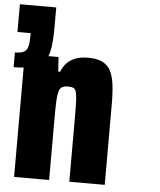

<svg xmlns="http://www.w3.org/2000/svg" viewBox="-60 -888 845 1015"><g transform="rotate(5 362.5 -380.0)"><path d="M53 76V-576H232L237 -499H247Q259 -529 277.5 -547.5Q296 -566 324 -576Q352 -586 388 -586Q434 -586 462.5 -572.5Q491 -559 506.5 -531.5Q522 -504 528 -459.5Q534 -415 534 -352V76H346V-278Q346 -328 344.5 -357Q343 -386 338.5 -401Q334 -416 324 -420.5Q314 -425 296 -425Q275 -425 263.5 -418Q252 -411 247 -393Q242 -375 240.5 -342.5Q239 -310 239 -256V76ZM0 -502V-580Q32 -580 47.5 -588.5Q63 -597 68.5 -617Q74 -637 74 -671V-689H4V-836H197V-736Q197 -669 190.5 -623Q184 -577 164 -550.5Q144 -524 105 -513Q66 -502 0 -502Z"/></g></svg>

Font: Farlight84_Sys_V01
Style: Bold
Weight: 700
Designer: Monotype Design Team, Nadine Chahine and Nizar Qandah
Foundry: Monotype Imaging Inc.
Version: Version 2.004;October 31, 2024;FontCreator 14.0.0.2814 64-bi